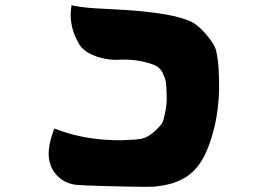

<svg xmlns="http://www.w3.org/2000/svg" viewBox="-20 -707 1040 741"><path d="M402 -672Q420 -671 456 -669Q492 -667 536.5 -662.5Q581 -658 626 -650Q671 -642 707 -628Q730 -620 753.5 -597.5Q777 -575 794.5 -550Q812 -525 815 -508Q822 -474 824 -435.5Q826 -397 825.5 -362.5Q825 -328 822 -306Q821 -290 816 -258.5Q811 -227 800.5 -189.5Q790 -152 773 -114.5Q756 -77 729 -49Q723 -43 707.5 -30.5Q692 -18 661.5 -5.5Q631 7 579 13Q568 14 536.5 14Q505 14 463.5 13Q422 12 381 11Q340 10 309.5 8.5Q279 7 271 6Q242 2 220.5 -12.5Q199 -27 185 -49Q166 -81 168 -121.5Q170 -162 190 -211Q241 -191 290 -181Q339 -171 381.5 -168Q424 -165 453.5 -166Q483 -167 495 -168Q511 -169 525.5 -171.5Q540 -174 558 -185.5Q576 -197 600 -224Q608 -232 612.5 -250.5Q617 -269 620 -287.5Q623 -306 623 -313Q624 -324 623 -350Q622 -376 620 -391Q617 -406 608 -425.5Q599 -445 578 -455Q552 -466 515.5 -472.5Q479 -479 425 -476Q421 -476 404.5 -477.5Q388 -479 365.5 -485Q343 -491 321.5 -503Q300 -515 287 -534Q280 -545 270 -567Q260 -589 255 -619.5Q250 -650 256 -687Q265 -684 290.5 -680.5Q316 -677 347 -675Q378 -673 402 -672Z"/></svg>

Font: Potta One
Style: Regular
Weight: 400
Designer: 108,108go
Foundry: Font Zone 108
Version: Version 1.000